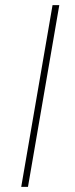

<svg xmlns="http://www.w3.org/2000/svg" viewBox="-20 -731 293 751"><path d="M211.9 -710.9 89.4 0H63L185.5 -710.9Z"/></svg>

Font: Mardoto Thin
Style: Italic
Weight: 250
Italic angle: -12°
Designer: Christian Robertson, Vahan Hovhannisyan
Foundry: Google
Version: Version 1.000